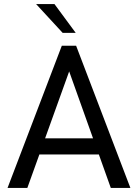

<svg xmlns="http://www.w3.org/2000/svg" viewBox="-20 -921 677 941"><path d="M283 -697H353L619 0H523L464.5 -164H173L114 0H17ZM436 -243 319 -571 201 -243ZM157 -901H247L351 -760H287Z"/></svg>

Font: HK Grotesk
Style: Regular
Weight: 400
Designer: Alfredo Marco Pradil
Foundry: Hanken Design Co.
Version: Version 3.001